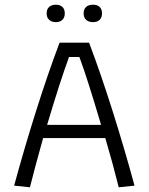

<svg xmlns="http://www.w3.org/2000/svg" viewBox="-20 -795 631 815"><path d="M178 -738Q178 -756 188.5 -765.5Q199 -775 217 -775Q235 -775 245 -765.5Q255 -756 255 -738Q255 -721 245 -711Q235 -701 217 -701Q199 -701 188.5 -711Q178 -721 178 -738ZM335 -738Q335 -756 345.5 -765.5Q356 -775 375 -775Q393 -775 403 -765.5Q413 -756 413 -738Q413 -721 403 -711Q393 -701 375 -701Q356 -701 345.5 -711Q335 -721 335 -738ZM40 -7Q82 -162 133 -323.5Q184 -485 233 -614H358Q407 -485 458 -323.5Q509 -162 551 -7L484 0Q461 -93 427 -209H163Q125 -72 107 0ZM409 -265Q350 -465 317 -553H273Q235 -450 180 -265Z"/></svg>

Font: Athiti
Style: Regular
Weight: 400
Designer: CadsonDemak Team
Foundry: CadsonDemak
Version: Version 1.032